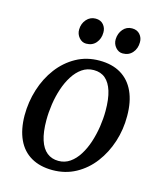

<svg xmlns="http://www.w3.org/2000/svg" viewBox="-114 -845 795 939"><g transform="rotate(15 283.0 -375.0)"><path d="M325.5 -566Q390 -566 434.5 -539.2Q479 -512.5 502.2 -461.8Q525.5 -411 525.5 -338.5Q526 -271 505.8 -208.2Q485.5 -145.5 448 -96Q410.5 -46.5 357.8 -17.8Q305 11 240 11Q177 11 132 -15Q87 -41 63.8 -91.2Q40.5 -141.5 40 -212.5Q40 -281 60 -344.5Q80 -408 117.5 -457.8Q155 -507.5 207.8 -536.8Q260.5 -566 325.5 -566ZM310.5 -514Q277.5 -514 251.5 -496Q225.5 -478 206 -447.2Q186.5 -416.5 173.8 -378Q161 -339.5 155 -298Q149 -256.5 149 -218Q149 -157.5 161.8 -118Q174.5 -78.5 198.8 -59.2Q223 -40 257 -40Q289.5 -40 315.2 -58Q341 -76 360.2 -106.8Q379.5 -137.5 392 -176Q404.5 -214.5 410.8 -255.8Q417 -297 417 -335.5Q417 -396 404.8 -435.2Q392.5 -474.5 369.2 -494.2Q346 -514 310.5 -514ZM239.5 -629Q218.5 -629 203.5 -646.5Q188.5 -664 189 -687.5Q189.5 -717.5 208 -738.5Q226.5 -759.5 254 -759.5Q279.5 -759.5 293.8 -742.8Q308 -726 307.5 -703.5Q307.5 -672 289.2 -650.5Q271 -629 239.5 -629ZM424.5 -629Q403.5 -629 388.5 -646.5Q373.5 -664 374 -687.5Q375 -717.5 392.8 -738.5Q410.5 -759.5 438.5 -759.5Q464 -759.5 478.5 -742.8Q493 -726 492.5 -703.5Q492.5 -672 474 -650.5Q455.5 -629 424.5 -629Z"/></g></svg>

Font: Merriweather 24pt
Style: Italic
Weight: 400
Italic angle: -7.8°
Designer: Eben Sorkin
Foundry: Eben Sorkin
Version: Version 2.101